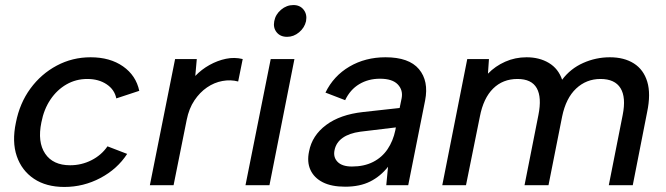

<svg xmlns="http://www.w3.org/2000/svg" viewBox="-20 -734 2641 761"><path d="M235 7Q163 7 114.5 -25.5Q66 -58 46.5 -115Q27 -172 43 -248Q58 -325 100.5 -383Q143 -441 205 -474Q267 -507 339 -507Q416 -507 467.5 -471Q519 -435 532 -374L441 -344Q434 -379 402.5 -400Q371 -421 326 -421Q281 -421 243.5 -399.5Q206 -378 180 -339.5Q154 -301 144 -249Q128 -171 159 -125Q190 -79 258 -79Q303 -79 342.5 -99Q382 -119 406 -154L484 -124Q445 -64 378 -28.5Q311 7 235 7Z M674 -500H760L754 -433Q779 -459 810.5 -476.5Q842 -494 875.5 -501Q909 -508 942 -500L924 -411Q894 -419 861.5 -413Q829 -407 800.5 -387.5Q772 -368 750.5 -336Q729 -304 720 -259L668 0H574Z M1053 -500H1147L1048 0H953ZM1118 -588Q1091 -588 1076.5 -606Q1062 -624 1067 -650Q1072 -677 1094 -695.5Q1116 -714 1143 -714Q1169 -714 1183.5 -695.5Q1198 -677 1193 -650Q1187 -624 1165.5 -606Q1144 -588 1118 -588Z M1511 0 1518 -73Q1488 -35 1447 -14.5Q1406 6 1348 6Q1294 6 1259.5 -11.5Q1225 -29 1210.5 -60.5Q1196 -92 1205 -134Q1217 -197 1272.5 -238.5Q1328 -280 1419 -290L1564 -306L1572 -345Q1578 -377 1556.5 -399.5Q1535 -422 1486 -422Q1440 -422 1404 -400.5Q1368 -379 1348 -337L1270 -367Q1302 -433 1365 -470Q1428 -507 1508 -507Q1601 -507 1640.5 -460Q1680 -413 1665 -336L1598 0ZM1549 -229 1408 -212Q1364 -206 1338 -187.5Q1312 -169 1306 -139Q1300 -111 1318 -92.5Q1336 -74 1375 -74Q1423 -74 1458.5 -92Q1494 -110 1516 -142.5Q1538 -175 1547 -218Z M1832 -500H1918L1914 -442Q1943 -472 1982.5 -489.5Q2022 -507 2067 -507Q2118 -507 2155.5 -484.5Q2193 -462 2208 -418Q2241 -462 2291.5 -484.5Q2342 -507 2397 -507Q2454 -507 2492.5 -482.5Q2531 -458 2545.5 -410Q2560 -362 2545 -290L2488 0H2393L2448 -278Q2462 -348 2439.5 -384.5Q2417 -421 2360 -421Q2304 -421 2263.5 -383Q2223 -345 2208 -272L2154 0H2059L2114 -278Q2128 -348 2107.5 -384.5Q2087 -421 2031 -421Q1973 -421 1934.5 -383Q1896 -345 1882 -272L1827 0H1733Z"/></svg>

Font: Albert Sans Medium
Style: Italic
Weight: 500
Italic angle: -11.25°
Designer: Andreas Rasmussen
Foundry: a.Foundry
Version: Version 1.025